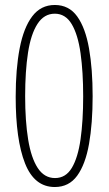

<svg xmlns="http://www.w3.org/2000/svg" viewBox="-20 -744 436 771"><path d="M352 -358Q352 -248 337.5 -166Q323 -84 290 -38.5Q257 7 200 7Q118 7 80.5 -88Q43 -183 43 -355Q43 -467 59 -550Q75 -633 109.5 -678.5Q144 -724 200 -724Q257 -724 290 -678Q323 -632 337.5 -549.5Q352 -467 352 -358ZM81 -358Q81 -258 93 -184Q105 -110 131.5 -69.5Q158 -29 201 -29Q244 -29 268.5 -70Q293 -111 303.5 -185Q314 -259 314 -357Q314 -455 303.5 -530Q293 -605 268 -647Q243 -689 200 -689Q157 -689 130.5 -648Q104 -607 92.5 -532.5Q81 -458 81 -358Z"/></svg>

Font: Noto Sans Arabic UI XCn XLt
Style: Regular
Weight: 200
Width: 2
Designer: Monotype Design Team, Nadine Chahine and Nizar Qandah
Foundry: Monotype Imaging Inc.
Version: Version 2.010; ttfautohint (v1.8.4.7-5d5b)